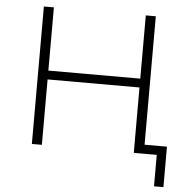

<svg xmlns="http://www.w3.org/2000/svg" viewBox="-58 -757 958 974"><g transform="rotate(5 421.5 -270.0)"><path d="M696 -700V0H645V-333H177V0H126V-700H177V-378H645V-700ZM810 -46V160H762V0H646V-46Z"/></g></svg>

Font: Montserrat Alternates Light
Style: Regular
Weight: 300
Designer: Julieta Ulanovsky
Foundry: Julieta Ulanovsky
Version: Version 7.200